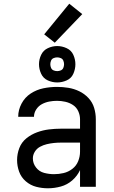

<svg xmlns="http://www.w3.org/2000/svg" viewBox="-20 -1006 616 1034"><path d="M238 8Q273 8 307.5 -1.5Q342 -11 369 -34.5Q396 -58 411 -90V0H496V-364Q496 -395 487 -425Q478 -455 456.5 -478Q435 -501 407 -514.5Q379 -528 348.5 -533Q318 -538 287 -538Q250 -538 213.5 -530.5Q177 -523 145.5 -502.5Q114 -482 96 -448Q78 -414 78 -377H163Q163 -377 163 -377Q163 -377 163 -377Q163 -398 175 -416.5Q187 -435 205.5 -445Q224 -455 245 -459Q266 -463 287 -463Q309 -463 331.5 -458Q354 -453 373 -440.5Q392 -428 401.5 -407Q411 -386 411 -364V-313H309Q276 -313 243.5 -309Q211 -305 179.5 -293.5Q148 -282 122 -261Q96 -240 84 -208.5Q72 -177 72 -144Q72 -112 83 -81.5Q94 -51 119 -29.5Q144 -8 175 0Q206 8 238 8ZM271 -68Q244 -68 217.5 -75Q191 -82 174 -104Q157 -126 157 -153Q157 -172 167.5 -189Q178 -206 195.5 -215.5Q213 -225 232 -229.5Q251 -234 270 -236Q289 -238 309 -238H411V-189Q411 -163 401 -138Q391 -113 369.5 -96.5Q348 -80 322.5 -74Q297 -68 271 -68ZM288 -562Q314 -562 339 -573Q364 -584 375 -609Q386 -634 386 -660Q386 -686 375 -710.5Q364 -735 339 -746.5Q314 -758 288 -758Q262 -758 237.5 -746.5Q213 -735 201.5 -710.5Q190 -686 190 -660Q190 -634 201.5 -609Q213 -584 237.5 -573Q262 -562 288 -562ZM288 -623Q278 -623 268.5 -627Q259 -631 255 -640.5Q251 -650 251 -660Q251 -670 255 -679.5Q259 -689 268.5 -693Q278 -697 288 -697Q298 -697 307.5 -693Q317 -689 321 -679.5Q325 -670 325 -660Q325 -650 321 -640.5Q317 -631 307.5 -627Q298 -623 288 -623ZM275 -776 423 -930 353 -986 218 -821Z"/></svg>

Font: Iosevka Sparkle
Style: Regular
Weight: 400
Designer: Belleve Invis
Foundry: Belleve Invis
Version: Version 4.5.0; ttfautohint (v1.8.3)